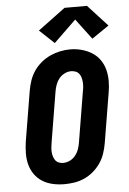

<svg xmlns="http://www.w3.org/2000/svg" viewBox="-64 -1028 727 1082"><g transform="rotate(-5 300.0 -487.0)"><path d="M256 8Q223 8 191 1Q159 -6 132.5 -22.5Q106 -39 88 -64.5Q70 -90 62 -120.5Q54 -151 54.5 -184.5Q55 -218 60 -251L107 -534Q112 -563 121.5 -591Q131 -619 148 -644Q165 -669 189 -689Q213 -709 240.5 -721.5Q268 -734 296.5 -740Q325 -746 354 -746Q387 -746 418.5 -737.5Q450 -729 476.5 -712.5Q503 -696 521 -670.5Q539 -645 547 -614.5Q555 -584 555 -550.5Q555 -517 549 -484L502 -201Q497 -172 487.5 -144Q478 -116 461 -91Q444 -66 420.5 -46Q397 -26 369.5 -13.5Q342 -1 313 3.5Q284 8 256 8ZM259 -112Q279 -112 297.5 -121Q316 -130 329 -146.5Q342 -163 348.5 -182Q355 -201 358 -220L405 -504Q408 -517 409 -530.5Q410 -544 409 -557Q408 -570 404.5 -582Q401 -594 393.5 -604Q386 -614 373.5 -618.5Q361 -623 348 -623Q329 -623 310.5 -613.5Q292 -604 279.5 -588Q267 -572 260.5 -553Q254 -534 251 -515L204 -231Q202 -218 200.5 -205Q199 -192 200 -179Q201 -166 204.5 -154Q208 -142 215 -132Q222 -122 234 -117Q246 -112 259 -112ZM271 -789 188 -867 343 -982H470L581 -861L484 -795L397 -911Z"/></g></svg>

Font: Iosevka Etoile Heavy Oblique
Style: Regular
Weight: 900
Italic angle: -9°
Designer: Belleve Invis
Foundry: Belleve Invis
Version: Version 15.5.2; ttfautohint (v1.8.4)